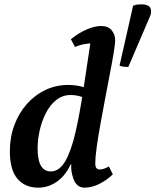

<svg xmlns="http://www.w3.org/2000/svg" viewBox="-20 -854 717 886"><path d="M156.5 12Q95.6 12 60.6 -28.9Q25.5 -69.8 25.5 -156.5Q25.5 -220.9 46.1 -276.4Q66.7 -331.9 103.7 -373.7Q140.7 -415.5 189.5 -438.7Q238.2 -462 294 -462Q330.5 -462 361.8 -453.1Q393 -444.1 419.1 -421.9L402.4 -383.9Q385.8 -393.8 362.4 -404.6Q339.1 -415.5 305.1 -415.5Q268.7 -415.5 240.1 -393Q211.5 -370.5 192.4 -333.6Q173.4 -296.7 163.5 -253.7Q153.6 -210.6 153.6 -169.1Q153.6 -135.3 159.8 -111.7Q166.1 -88.1 179.7 -75.5Q193.4 -62.9 214 -62.9Q254 -62.9 281.3 -110.3Q308.5 -157.8 328.1 -242.4Q347.6 -327 364.5 -439.2Q381.3 -551.3 401 -681.2L447.3 -645.4Q438.9 -649.9 428.4 -651.8Q417.9 -653.8 404.7 -653.8Q387.1 -653.8 367.1 -650.1Q347 -646.4 326 -637.5L307.2 -672.8Q340.8 -700.9 378.8 -717.5Q416.8 -734 446.5 -734Q479.3 -734 495.4 -714.2Q511.5 -694.4 511.5 -668.1Q511.5 -653 505 -612.7Q498.5 -572.3 487.7 -517.1Q477 -461.9 465.5 -400.6Q454 -339.4 443.3 -280.6Q432.6 -221.9 426.1 -174.6Q419.6 -127.2 419.6 -100.1Q419.6 -84.4 425.1 -78.2Q430.6 -72 441.1 -72Q449.4 -72 460.1 -75.6Q470.7 -79.2 482.4 -85.8L500.7 -49.8Q475.7 -24.8 440.4 -6.4Q405.1 12 370.7 12Q349.1 12 336 -0.8Q322.9 -13.5 317.4 -33.3Q312 -49 309.8 -64.3Q307.7 -79.7 308.8 -95.5H305.9Q281.6 -42.4 241.9 -15.2Q202.2 12 156.5 12ZM572.1 -545Q559.8 -545 548.9 -546.5Q538 -548 531.6 -551L594.2 -827.3Q604.9 -832 614.6 -833Q624.4 -834 634.1 -834Q650.5 -834 663.2 -827.8Q675.9 -821.5 676.9 -805.1Q677.9 -798.1 676.4 -790.9Q674.9 -783.7 667.4 -767.3Z"/></svg>

Font: Petrona
Style: Italic
Weight: 400
Italic angle: -9°
Designer: Ringo R. Seeber
Foundry: Ringo R. Seeber
Version: Version 2.001; ttfautohint (v1.8.3)